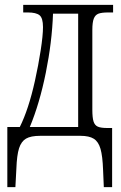

<svg xmlns="http://www.w3.org/2000/svg" viewBox="-20 -556 495 786"><path d="M10 -36H61Q97 -108 123 -225Q137 -288 146.5 -349.5Q156 -411 156 -445Q156 -482 142 -493.5Q128 -505 94 -505H75V-536H443V-505H423Q396 -505 383 -500Q370 -495 364 -480Q358 -465 358 -433V-107Q358 -74 363 -58.5Q368 -43 380.5 -37.5Q393 -32 419 -32H439V210H405L402 140Q400 83 391.5 53.5Q383 24 364 12Q345 0 309 0H145Q106 0 86.5 11.5Q67 23 58 51Q49 79 47 135L43 210H10ZM300 -36V-500H197Q193 -384 167.5 -258Q142 -132 102 -36Z"/></svg>

Font: Noto Serif CondLight
Style: Regular
Weight: 300
Width: 3
Designer: Monotype Design Team
Foundry: Monotype Imaging Inc.
Version: Version 1.001